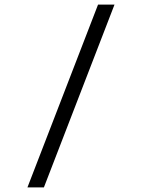

<svg xmlns="http://www.w3.org/2000/svg" viewBox="-20 -820 620 840"><path d="M481 -800 172 0H100L409 -800Z"/></svg>

Font: Dune Rise
Style: Regular
Weight: 400
Version: Version 001.000